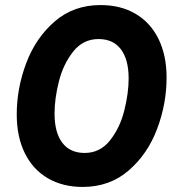

<svg xmlns="http://www.w3.org/2000/svg" viewBox="-20 -733 699 766"><path d="M46.8 -276.4Q46.8 -381 84.8 -481.6Q122.8 -582.2 198.3 -647.5Q273.8 -712.8 381 -712.8Q462 -712.8 521.4 -677.6Q580.8 -642.4 612.7 -577Q644.6 -511.6 644.6 -423.6Q644.6 -319 606.8 -218.6Q569 -118.2 493.2 -52.7Q417.4 12.8 309.8 12.8Q230.8 12.8 171.3 -21.6Q111.8 -56 79.3 -121.4Q46.8 -186.8 46.8 -276.4ZM493.2 -420Q493.2 -495.6 462.3 -536.4Q431.4 -577.2 373.2 -577.2Q311.6 -577.2 272 -527.2Q232.4 -477.2 215 -408.3Q197.6 -339.4 197.6 -280Q197.6 -204.4 228.5 -163.6Q259.4 -122.8 317.6 -122.8Q379.2 -122.8 418.8 -172.8Q458.4 -222.8 475.8 -291.9Q493.2 -361 493.2 -420Z"/></svg>

Font: Fixel Italic Variable Display Thin
Style: Italic
Weight: 100
Italic angle: -10°
Designer: AlfaBravo + MacPaw
Foundry: Kyrylo Tkachov, Marchela Mozhyna, Serhii Makarenko, Maria Weinstein, Zakhar Kryvoshyya
Version: Version 1.210;Glyphs 3.2 (3217)